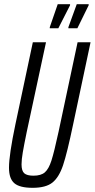

<svg xmlns="http://www.w3.org/2000/svg" viewBox="-20 -890 453 918"><path d="M23 -88Q23 -150 54 -297L137 -688H200L108 -260Q95 -197 89 -162Q83 -127 83 -104Q83 -73 96 -61.5Q109 -50 140 -50Q176 -50 194.5 -66Q213 -82 226 -122.5Q239 -163 260 -260L351 -688H413L330 -297Q301 -158 281.5 -100Q262 -42 230.5 -17Q199 8 136 8Q74 8 48.5 -14Q23 -36 23 -88ZM218 -755V-760L256 -870H315V-865L259 -755ZM307 -755V-760L347 -870H404V-865L350 -755Z"/></svg>

Font: Saira Ultra Condensed
Style: Italic
Weight: 400
Width: 1
Italic angle: -12°
Designer: Hector Gatti with collaboration of the Omnibus-Type team
Foundry: Omnibus-Type
Version: Version 1.001; ttfautohint (v1.8)